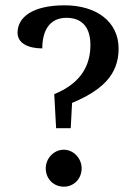

<svg xmlns="http://www.w3.org/2000/svg" viewBox="-20 -686 510 722"><path d="M191 -204H246L251 -299C363 -346 426 -404 426 -503C426 -606 341 -666 223 -666C102 -666 46 -621 46 -563C46 -524 85 -504 139 -504C139 -566 163 -619 230 -619C293 -619 320 -578 320 -517C320 -446 290 -375 184 -332ZM152 -53C152 -14 181 16 220 16C258 16 287 -14 287 -53C287 -90 257 -123 220 -123C182 -123 152 -90 152 -53Z"/></svg>

Font: Noto Serif Oriya Medium
Style: Regular
Weight: 500
Designer: David Williams
Foundry: Google LLC, David Williams
Version: Version 1.051